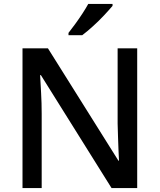

<svg xmlns="http://www.w3.org/2000/svg" viewBox="-20 -961 816 981"><path d="M681 0H550L189 -577H185Q187 -537 190 -485.5Q193 -434 193 -380V0H95V-714H225L585 -140H588Q587 -161 585.5 -193Q584 -225 583 -261.5Q582 -298 581 -330V-714H681ZM555 -931Q540 -913 513 -884Q486 -855 455 -827Q424 -799 400 -781H330V-793Q345 -812 364 -838Q383 -864 401 -891.5Q419 -919 431 -941H555Z"/></svg>

Font: Noto Sans Sinhala Medium
Style: Regular
Weight: 500
Designer: Jelle Bosma - Monotype Design Team
Foundry: Monotype Imaging Inc.
Version: Version 2.006; ttfautohint (v1.8.4.7-5d5b)